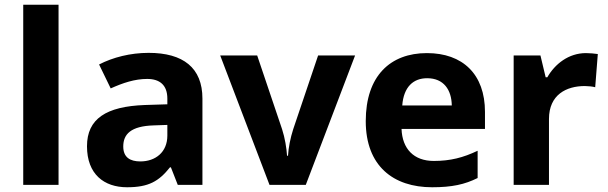

<svg xmlns="http://www.w3.org/2000/svg" viewBox="-20 -780 2563 810"><path d="M227 0V-760H78V0Z M607 -557C530 -557 456 -538 398 -508L447 -407C498 -430 548 -447 601 -447C654 -447 686 -421 686 -364V-340L591 -337C428 -331 347 -279 347 -163C347 -45 419 10 516 10C607 10 650 -15 697 -74H701L730 0H834V-364C834 -494 753 -557 607 -557ZM628 -251 686 -253V-208C686 -138 636 -99 572 -99C529 -99 500 -116 500 -162C500 -214 532 -248 628 -251Z M1117 0H1270L1478 -546H1322L1217 -235C1205 -198 1197 -157 1195 -123H1191C1189 -155 1182 -198 1170 -235L1065 -546H909Z M1781 -556C1627 -556 1523 -460 1523 -269C1523 -80 1639 10 1803 10C1887 10 1941 -2 1995 -29V-144C1934 -115 1880 -101 1810 -101C1726 -101 1677 -152 1674 -236H2026V-308C2026 -467 1932 -556 1781 -556ZM1782 -450C1852 -450 1885 -401 1886 -335H1677C1683 -414 1724 -450 1782 -450Z M2452 -556C2379 -556 2321 -510 2289 -454H2282L2260 -546H2147V0H2296V-278C2296 -381 2370 -417 2447 -417C2460 -417 2481 -415 2491 -412L2502 -552C2490 -554 2467 -556 2452 -556Z"/></svg>

Font: Noto Sans Javanese
Style: Bold
Weight: 700
Designer: Monotype Design Team
Foundry: Monotype Imaging Inc.
Version: Version 2.005